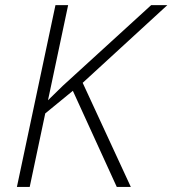

<svg xmlns="http://www.w3.org/2000/svg" viewBox="-20 -734 677 754"><path d="M46.4 0 197.8 -713.9H247.6L168.5 -340.3L227.1 -397.5L573.7 -713.9H637.2L304.7 -408.7L493.7 0H438.5L266.1 -377.4L157.7 -288.6L96.7 0Z"/></svg>

Font: Open Sans Light
Style: Italic
Weight: 300
Italic angle: -12°
Designer: Monotype Design Team
Foundry: Monotype Imaging Inc.
Version: Version 3.003; ttfautohint (v1.8.4)